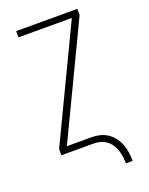

<svg xmlns="http://www.w3.org/2000/svg" viewBox="-164 -819 829 1068"><g transform="rotate(-20 250.0 -285.0)"><path d="M391 165Q391 145 388.5 125.5Q386 106 379.5 87Q373 68 362 51Q351 34 335 22.5Q319 11 300 5.5Q281 0 261 0H69V-37L385 -698H69V-735H431V-698L115 -37H261Q286 -37 310.5 -31Q335 -25 355.5 -11Q376 3 391.5 23.5Q407 44 415.5 67Q424 90 427.5 115Q431 140 431 165Z"/></g></svg>

Font: Zed Sans Extralight
Style: Regular
Weight: 200
Designer: Belleve Invis
Foundry: Belleve Invis
Version: Version 1.0.0; ttfautohint (v1.8.4)